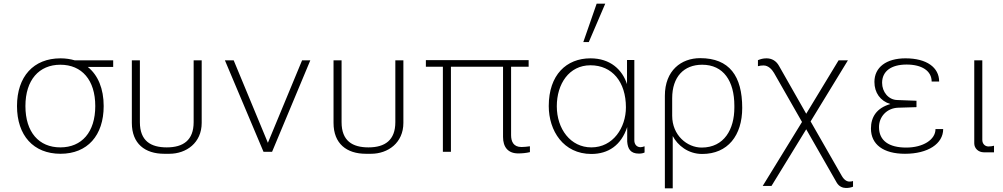

<svg xmlns="http://www.w3.org/2000/svg" viewBox="-20 -830 5483 1050"><path d="M119 -250C119 -393 194 -476 310 -476C428 -476 501 -392 501 -250C501 -107 427 -24 310 -24C193 -24 119 -107 119 -250ZM599 -464V-500H389C365 -507 339 -511 311 -511C163 -511 73 -411 73 -250C73 -89 163 11 311 11C458 11 547 -89 547 -250C547 -345 516 -419 460 -464Z M701 -158C701 -44 773 11 878 11H906C999 11 1083 -49 1083 -158V-500H1039V-162C1039 -63 982 -24 892 -24C805 -24 745 -59 745 -162V-500H701Z M1632 -500 1445 -49 1258 -500H1210L1421 0H1468L1677 -500Z M1804 -158C1804 -44 1876 11 1981 11H2009C2102 11 2186 -49 2186 -158V-500H2142V-162C2142 -63 2085 -24 1995 -24C1908 -24 1848 -59 1848 -162V-500H1804Z M2731 -81C2731 -26 2758 9 2814 9C2835 9 2857 7 2878 2V-30C2868 -28 2841 -26 2832 -26C2788 -26 2775 -56 2775 -91V-465H2871V-501H2309V-465H2402V0H2446V-465H2731Z M3209 -473C3328 -473 3403 -382 3403 -243C3403 -132 3333 -24 3214 -24C3100 -24 3025 -125 3025 -249C3025 -371 3092 -473 3209 -473ZM3409 -502V-370C3383 -449 3318 -511 3209 -511C3078 -511 2981 -421 2981 -250C2981 -115 3061 12 3214 12C3306 12 3377 -35 3410 -135V-56C3413 -16 3428 10 3474 10C3487 10 3497 8 3505 4V-30C3497 -27 3489 -25 3483 -25C3462 -25 3449 -41 3449 -62V-502ZM3243 -810 3170 -600H3200L3290 -810Z M3656 -293C3656 -410 3720 -476 3820 -476C3937 -476 3996 -386 3996 -252V-241C3996 -124 3941 -23 3817 -23C3738 -23 3656 -90 3656 -197ZM3659 200V-86C3686 -35 3743 12 3820 12C3960 12 4039 -89 4039 -240C4039 -414 3969 -512 3809 -512C3706 -512 3616 -445 3616 -306V200Z M4151 187H4199L4389 -123L4556 169C4568 190 4589 198 4606 198C4620 198 4633 196 4645 191V160C4640 162 4633 163 4626 163C4611 163 4596 154 4583 131L4413 -166L4617 -500H4566L4389 -208L4240 -470C4225 -497 4201 -511 4172 -511C4153 -511 4140 -507 4125 -501V-468C4135 -471 4146 -472 4156 -472C4182 -472 4202 -450 4213 -431L4366 -163Z M4743 -127C4743 -40 4811 11 4929 11C5055 11 5138 -44 5138 -124H5096C5096 -66 5028 -23 4936 -23C4842 -23 4787 -60 4787 -135C4787 -192 4830 -239 4892 -241L4992 -244V-279L4887 -283C4839 -284 4804 -327 4804 -377C4804 -440 4853 -477 4938 -477C5022 -477 5075 -442 5075 -384H5116C5116 -461 5048 -511 4932 -511C4827 -511 4762 -462 4762 -382C4762 -323 4794 -278 4849 -261C4773 -239 4743 -189 4743 -127Z M5308 -46C5308 -19 5330 3 5361 3H5416V-33C5409 -31 5396 -29 5386 -29C5367 -29 5352 -43 5352 -65V-500H5308Z"/></svg>

Font: Perun ExtraLight
Style: Regular
Weight: 200
Foundry: Copyright (c) Stefan Peev, Context Ltd, 2016
Version: Version 1.089